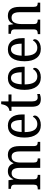

<svg xmlns="http://www.w3.org/2000/svg" viewBox="1246 -1945 709 3241"><g transform="rotate(-90 1600.5 -324.5)"><path d="M24 -42H37Q71 -42 87.5 -56Q104 -70 104 -114V-426Q104 -467 87 -481Q70 -495 36 -495H33V-536H179L191 -455H196Q220 -506 252 -526Q284 -546 332 -546Q431 -546 462 -452H467Q490 -504 525 -525Q560 -546 608 -546Q755 -546 755 -350V-114Q755 -70 772 -56Q789 -42 823 -42H826V0H665V-346Q665 -414 644 -448.5Q623 -483 575 -483Q523 -483 500 -442Q477 -401 477 -334V-114Q477 -70 493.5 -56Q510 -42 544 -42H547V0H387V-346Q387 -414 366 -448.5Q345 -483 297 -483Q244 -483 219.5 -437.5Q195 -392 195 -321V-109Q195 -68 213 -55Q231 -42 267 -42H269V0H24Z M899 -264Q899 -403 951 -474.5Q1003 -546 1100 -546Q1190 -546 1239.5 -484.5Q1289 -423 1289 -306V-263H991Q992 -153 1026 -101Q1060 -49 1125 -49Q1169 -49 1201.5 -70Q1234 -91 1251 -124Q1271 -114 1271 -90Q1271 -68 1252.5 -45Q1234 -22 1197.5 -6Q1161 10 1109 10Q1009 10 954 -62Q899 -134 899 -264ZM1196 -314Q1195 -400 1172.5 -447Q1150 -494 1100 -494Q1050 -494 1023.5 -448Q997 -402 993 -314Z M1419 -145V-485H1350V-520Q1396 -525 1423 -556Q1438 -573 1447 -596.5Q1456 -620 1463 -659H1509V-536H1626V-485H1509V-143Q1509 -43 1574 -43Q1604 -43 1634 -51V-6Q1620 0 1596 5Q1572 10 1547 10Q1480 10 1449.5 -25Q1419 -60 1419 -145Z M1704 -264Q1704 -403 1756 -474.5Q1808 -546 1905 -546Q1995 -546 2044.5 -484.5Q2094 -423 2094 -306V-263H1796Q1797 -153 1831 -101Q1865 -49 1930 -49Q1974 -49 2006.5 -70Q2039 -91 2056 -124Q2076 -114 2076 -90Q2076 -68 2057.5 -45Q2039 -22 2002.5 -6Q1966 10 1914 10Q1814 10 1759 -62Q1704 -134 1704 -264ZM2001 -314Q2000 -400 1977.5 -447Q1955 -494 1905 -494Q1855 -494 1828.5 -448Q1802 -402 1798 -314Z M2187 -264Q2187 -403 2239 -474.5Q2291 -546 2388 -546Q2478 -546 2527.5 -484.5Q2577 -423 2577 -306V-263H2279Q2280 -153 2314 -101Q2348 -49 2413 -49Q2457 -49 2489.5 -70Q2522 -91 2539 -124Q2559 -114 2559 -90Q2559 -68 2540.5 -45Q2522 -22 2485.5 -6Q2449 10 2397 10Q2297 10 2242 -62Q2187 -134 2187 -264ZM2484 -314Q2483 -400 2460.5 -447Q2438 -494 2388 -494Q2338 -494 2311.5 -448Q2285 -402 2281 -314Z M2645 -42H2653Q2688 -42 2706.5 -56.5Q2725 -71 2725 -114V-427Q2725 -468 2707 -481.5Q2689 -495 2655 -495H2650V-536H2800L2812 -455H2816Q2840 -506 2873.5 -526Q2907 -546 2956 -546Q3105 -546 3105 -350V-114Q3105 -70 3121.5 -56Q3138 -42 3172 -42H3176V0H3015V-346Q3015 -414 2993.5 -449Q2972 -484 2922 -484Q2866 -484 2840.5 -438Q2815 -392 2815 -321V-109Q2815 -68 2832.5 -55Q2850 -42 2885 -42H2890V0H2645Z"/></g></svg>

Font: Noto Serif Narrow
Style: Regular
Weight: 400
Width: 4
Designer: Monotype Design Team
Foundry: Monotype Imaging Inc.
Version: Version 1.001